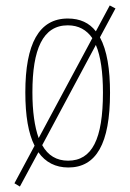

<svg xmlns="http://www.w3.org/2000/svg" viewBox="-20 -605 478 705"><path d="M384 -264C384 -351 373 -420 347 -468L404 -574L383 -585L332 -490C308 -521 274 -537 229 -537C123 -537 73 -444 73 -266C73 -180 84 -115 107 -70L33 68L53 80L121 -46C147 -9 184 10 231 10C333 10 384 -77 384 -264ZM99 -266C99 -424 137 -512 229 -512C269 -512 298 -495 319 -465L122 -98C107 -140 99 -196 99 -266ZM358 -265C358 -94 318 -15 230 -15C188 -15 156 -34 135 -72L332 -440C350 -398 358 -338 358 -265Z"/></svg>

Font: Noto Sans Arabic UI XCn Th
Style: Regular
Weight: 100
Width: 2
Designer: Monotype Design Team, Nadine Chahine and Nizar Qandah
Foundry: Monotype Imaging Inc.
Version: Version 2.010